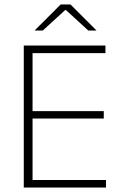

<svg xmlns="http://www.w3.org/2000/svg" viewBox="-20 -844 552 864"><path d="M87 0V-639H126.5V0ZM99.5 0V-34H457V0ZM109 -310.5V-344H447V-310.5ZM98.5 -605V-639H454.5V-605ZM253 -824H297L414 -707V-706.5H377.5L276.5 -799H273.5L172.5 -706.5H136V-707Z"/></svg>

Font: Anek Bangla
Style: Extra-light
Weight: 200
Designer: Sulekha Rajkumar (Bangla), Yesha Goshar (Latin)
Foundry: Ek Type
Version: Version 1.002;March 21, 2022;FontCreator 13.0.0.2683 64-bit